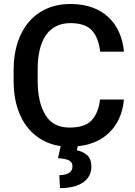

<svg xmlns="http://www.w3.org/2000/svg" viewBox="-20 -741 693 983"><path d="M276.9 68.8C329.1 72.8 351.1 81.5 351.1 111.3C351.1 143.1 321.3 155.8 283.7 155.8L287.1 222.2C392.6 222.2 447.8 177.7 447.8 112.8C447.8 85 439.9 64.5 424.8 52.2C409.2 39.6 392.1 31.7 373.5 28.3L377.9 7.8C417.5 3.9 452.6 -5.9 482.4 -21.5C562 -62.5 606.4 -138.2 614.3 -231.4H492.2C486.8 -185.1 472.2 -149.9 449.2 -125C426.3 -100.1 388.2 -87.9 335.9 -87.9C278.8 -87.9 237.8 -109.9 211.9 -153.3C186 -196.8 172.9 -253.9 172.9 -325.7V-385.7C172.9 -536.6 229.5 -622.6 340.3 -622.6C391.6 -622.6 428.7 -609.9 451.7 -584C474.1 -558.1 487.8 -522.5 492.7 -476.6H614.7C601.1 -619.1 510.3 -720.7 340.3 -720.7C163.1 -720.7 49.8 -589.8 49.8 -384.8V-325.7C49.8 -189.5 98.1 -86.4 184.1 -31.7C215.3 -11.7 251 1.5 290.5 6.8Z"/></svg>

Font: Vazirmatn Medium
Style: Regular
Weight: 500
Designer: Saber Rastikerdar
Foundry: Saber Rastikerdar
Version: Version 33.003